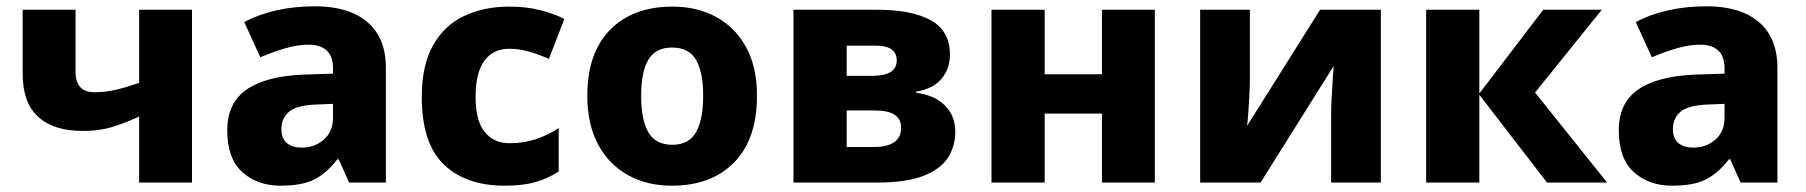

<svg xmlns="http://www.w3.org/2000/svg" viewBox="-20 -580 5737 610"><path d="M220 -352Q220 -287 280 -287Q316 -287 351 -295.5Q386 -304 422 -317V-549H590V0H422V-210Q390 -194 344.5 -179Q299 -164 243 -164Q151 -164 101.5 -208.5Q52 -253 52 -346V-549H220Z M981 -560Q1088 -560 1147 -510Q1206 -460 1206 -364V0H1089L1056 -74H1052Q1017 -29 978 -9.5Q939 10 871 10Q798 10 750 -33Q702 -76 702 -166Q702 -253 763.5 -295.5Q825 -338 944 -343L1038 -346V-362Q1038 -402 1017.5 -420Q997 -438 961 -438Q925 -438 886 -426.5Q847 -415 807 -398L756 -510Q801 -534 858 -547Q915 -560 981 -560ZM987 -248Q924 -246 899 -225.5Q874 -205 874 -170Q874 -139 892 -125Q910 -111 938 -111Q980 -111 1009 -136.5Q1038 -162 1038 -206V-250Z M1584 10Q1460 10 1390 -57.5Q1320 -125 1320 -272Q1320 -372 1355.5 -435.5Q1391 -499 1454 -529Q1517 -559 1598 -559Q1652 -559 1695.5 -548Q1739 -537 1773 -520L1724 -393Q1689 -408 1659 -416.5Q1629 -425 1598 -425Q1547 -425 1519 -387Q1491 -349 1491 -273Q1491 -196 1520 -160.5Q1549 -125 1599 -125Q1643 -125 1681.5 -137.5Q1720 -150 1755 -173V-35Q1721 -13 1681 -1.5Q1641 10 1584 10Z M2385 -276Q2385 -138 2312.5 -64Q2240 10 2114 10Q2036 10 1975.5 -23.5Q1915 -57 1880.5 -120.5Q1846 -184 1846 -276Q1846 -412 1918.5 -485.5Q1991 -559 2117 -559Q2195 -559 2255.5 -526Q2316 -493 2350.5 -430Q2385 -367 2385 -276ZM2017 -276Q2017 -199 2040 -159.5Q2063 -120 2116 -120Q2168 -120 2191 -159.5Q2214 -199 2214 -276Q2214 -352 2191 -390.5Q2168 -429 2115 -429Q2063 -429 2040 -390.5Q2017 -352 2017 -276Z M2998 -406Q2998 -362 2971.5 -330Q2945 -298 2891 -289V-285Q2949 -278 2982 -245Q3015 -212 3015 -161Q3015 -116 2992 -79.5Q2969 -43 2914.5 -21.5Q2860 0 2767 0H2501V-549H2767Q2877 -549 2937.5 -515.5Q2998 -482 2998 -406ZM2829 -388Q2829 -435 2762 -435H2670V-339H2750Q2829 -339 2829 -388ZM2843 -174Q2843 -201 2823 -215Q2803 -229 2758 -229H2670V-113H2758Q2798 -113 2820.5 -128Q2843 -143 2843 -174Z M3299 -549V-344H3481V-549H3649V0H3481V-219H3299V0H3130V-549Z M3951 -334Q3951 -311 3949.5 -280.5Q3948 -250 3946 -222Q3944 -194 3942 -180L4174 -549H4367V0H4209V-210Q4209 -236 4210.5 -266.5Q4212 -297 4214 -324.5Q4216 -352 4217 -370L3985 0H3793V-549H3951Z M4883 -549H5069L4857 -286L5086 0H4895L4680 -279V0H4511V-549H4680V-283Z M5402 -560Q5509 -560 5568 -510Q5627 -460 5627 -364V0H5510L5477 -74H5473Q5438 -29 5399 -9.5Q5360 10 5292 10Q5219 10 5171 -33Q5123 -76 5123 -166Q5123 -253 5184.5 -295.5Q5246 -338 5365 -343L5459 -346V-362Q5459 -402 5438.5 -420Q5418 -438 5382 -438Q5346 -438 5307 -426.5Q5268 -415 5228 -398L5177 -510Q5222 -534 5279 -547Q5336 -560 5402 -560ZM5408 -248Q5345 -246 5320 -225.5Q5295 -205 5295 -170Q5295 -139 5313 -125Q5331 -111 5359 -111Q5401 -111 5430 -136.5Q5459 -162 5459 -206V-250Z"/></svg>

Font: Noto Sans ExtraBold
Style: Regular
Weight: 800
Designer: Monotype Design Team
Foundry: Monotype Imaging Inc.
Version: Version 2.007